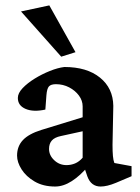

<svg xmlns="http://www.w3.org/2000/svg" viewBox="-20 -681 517 709"><path d="M183.6 7.8Q139.6 7.8 107.9 -10.7Q76.2 -29.3 59.6 -55.7Q43 -82 43 -106.4Q43 -140.6 64.5 -163.6Q85.9 -186.5 132.8 -201.2L285.2 -248V-288.1Q285.2 -309.6 271.5 -328.1Q257.8 -346.7 235.4 -358.4Q212.9 -370.1 186.5 -370.1Q168 -370.1 160.6 -361.8Q153.3 -353.5 151.4 -329.1L147.5 -276.4Q103.5 -266.6 74.7 -278.8Q45.9 -291 45.9 -319.3Q45.9 -336.9 63.5 -355.5Q81.1 -374 107.9 -390.6Q134.8 -407.2 164.1 -418.9Q193.4 -430.7 217.8 -433.6Q300.8 -433.6 349.1 -394.5Q397.5 -355.5 398.4 -290L395.5 -146.5Q395.5 -121.1 397 -105Q398.4 -88.9 402.3 -79.1L465.8 -67.4V-30.3L408.2 -5.9Q391.6 1 377.4 4.4Q363.3 7.8 351.6 7.8Q316.4 7.8 302.7 -29.3L288.1 -72.3L306.6 -68.4Q276.4 -32.2 245.1 -12.2Q213.9 7.8 183.6 7.8ZM225.6 -71.3Q242.2 -71.3 257.3 -77.6Q272.5 -84 285.2 -98.6V-196.3L205.1 -178.7Q181.6 -173.8 171.4 -162.1Q161.1 -150.4 161.1 -130.9Q161.1 -107.4 180.2 -89.4Q199.2 -71.3 225.6 -71.3ZM206.1 -471.7 57.6 -638.7 162.1 -661.1 258.8 -488.3Z"/></svg>

Font: Crimson Pro ExtraLight SemiBold
Style: Regular
Weight: 600
Version: Version 1.002